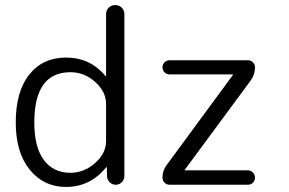

<svg xmlns="http://www.w3.org/2000/svg" viewBox="-20 -782 1157 768"><path d="M659.2 -541H971.7Q983.4 -541 991.7 -532.7Q1000 -524.4 1000 -512.7Q1000 -484.4 983.4 -460.9L718.8 -102.5Q717.8 -101.6 717.8 -101.1Q717.8 -100.6 718.8 -100.6H971.7Q983.4 -100.6 991.7 -91.8Q1000 -83 1000 -71.3Q1000 -59.6 991.7 -51.3Q983.4 -43 971.7 -43H659.2Q646.5 -43 638.2 -51.3Q629.9 -59.6 629.9 -71.3Q629.9 -100.6 647.5 -123L911.1 -481.4Q912.1 -482.4 912.1 -483.4Q912.1 -484.4 911.1 -484.4H659.2Q646.5 -484.4 638.2 -492.7Q629.9 -501 629.9 -512.7Q629.9 -524.4 638.2 -532.7Q646.5 -541 659.2 -541ZM477.5 -725.6V-78.1Q477.5 -63.5 467.3 -53.2Q457 -43 442.9 -43Q428.7 -43 418.5 -53.2Q408.2 -63.5 408.2 -78.1L407.2 -113.3Q407.2 -114.3 406.2 -114.3Q405.3 -114.3 405.3 -113.3Q340.8 -34.2 244.1 -34.2Q155.3 -34.2 99.1 -103Q43 -171.9 43 -292Q43 -416 97.2 -483.9Q151.4 -551.8 244.1 -551.8Q340.8 -551.8 402.3 -477.5Q402.3 -476.6 403.3 -476.6Q404.3 -476.6 404.3 -477.5V-725.6Q404.3 -741.2 415 -751.5Q425.8 -761.7 440.9 -761.7Q456.1 -761.7 466.8 -751.5Q477.5 -741.2 477.5 -725.6ZM117.2 -292Q117.2 -193.4 155.3 -142.1Q193.4 -90.8 261.7 -90.8Q316.4 -90.8 360.4 -129.9Q404.3 -168.9 404.3 -217.8V-366.2Q404.3 -415 360.8 -454.1Q317.4 -493.2 261.7 -493.2Q117.2 -493.2 117.2 -292Z"/></svg>

Font: Gen Jyuu Gothic Normal
Style: Regular
Weight: 300
Designer: [Source Han Sans]
Ryoko NISHIZUKA  (kana & ideographs); Paul D. Hunt (Latin, Greek & Cyrillic); Wenlong ZHANG  (bopomofo
Version: Version 1.002.20150607